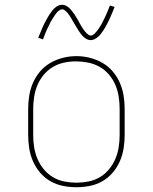

<svg xmlns="http://www.w3.org/2000/svg" viewBox="-20 -776 640 804"><path d="M300 8Q272 8 244 2.5Q216 -3 191.5 -17Q167 -31 148.5 -52.5Q130 -74 118.5 -100Q107 -126 102.5 -154Q98 -182 98 -210V-320Q98 -348 102.5 -376Q107 -404 118.5 -430Q130 -456 148.5 -477.5Q167 -499 191.5 -513Q216 -527 244 -534Q272 -541 300 -541Q328 -541 356 -534Q384 -527 408.5 -513Q433 -499 451.5 -477.5Q470 -456 481.5 -430Q493 -404 497.5 -376Q502 -348 502 -320V-210Q502 -182 497.5 -154Q493 -126 481.5 -100Q470 -74 451.5 -52.5Q433 -31 408.5 -17Q384 -3 356 2.5Q328 8 300 8ZM300 -11Q325 -11 350.5 -16Q376 -21 398 -34Q420 -47 436.5 -67Q453 -87 463 -110.5Q473 -134 477 -159.5Q481 -185 481 -210V-320Q481 -346 477 -371.5Q473 -397 463 -420.5Q453 -444 436 -464Q419 -484 396.5 -496.5Q374 -509 348.5 -514Q323 -519 298 -519Q272 -519 247 -513.5Q222 -508 200.5 -495Q179 -482 162.5 -462Q146 -442 136.5 -419Q127 -396 123 -370.5Q119 -345 119 -320V-210Q119 -185 123 -159.5Q127 -134 137 -110.5Q147 -87 163.5 -67Q180 -47 202 -34Q224 -21 249.5 -16Q275 -11 300 -11ZM360 -608Q351 -608 343.5 -612Q336 -616 330 -621.5Q324 -627 319 -633.5Q314 -640 309.5 -647Q305 -654 300.5 -661.5Q296 -669 292 -676L291 -677Q289 -681 286 -686Q283 -691 280.5 -695.5Q278 -700 275 -704.5Q272 -709 269.5 -713Q267 -717 264 -720.5Q261 -724 257 -728Q253 -732 249 -734.5Q245 -737 240 -737Q236 -737 231.5 -734.5Q227 -732 224 -729.5Q221 -727 218 -723.5Q215 -720 211.5 -715Q208 -710 206.5 -707.5Q205 -705 203 -702Q201 -699 199 -696Q197 -693 195 -689.5Q193 -686 191 -682Q189 -678 187 -673.5Q185 -669 182.5 -664.5Q180 -660 178 -655.5Q176 -651 173.5 -645.5Q171 -640 169 -634.5Q167 -629 164.5 -623Q162 -617 160 -611L140 -618Q145 -629 149 -639Q153 -649 157 -658.5Q161 -668 165 -676Q169 -684 173 -691Q177 -698 180.5 -704.5Q184 -711 188 -716.5Q192 -722 197.5 -729.5Q203 -737 209 -742.5Q215 -748 223 -752Q231 -756 240 -756Q249 -756 256.5 -752Q264 -748 270 -742.5Q276 -737 281 -730.5Q286 -724 291 -717Q296 -710 300 -702.5Q304 -695 309 -688V-687Q311 -683 314 -678Q317 -673 319.5 -668.5Q322 -664 325 -659.5Q328 -655 330.5 -651.5Q333 -648 336 -644Q339 -640 343 -636.5Q347 -633 351 -630Q355 -627 360 -627Q364 -627 368.5 -629.5Q373 -632 376 -635Q379 -638 382 -641.5Q385 -645 388.5 -649.5Q392 -654 393.5 -656.5Q395 -659 397 -662Q399 -665 401 -668Q403 -671 405 -675Q407 -679 409 -682.5Q411 -686 413 -690.5Q415 -695 417.5 -699.5Q420 -704 422 -709Q424 -714 426.5 -719Q429 -724 431 -729.5Q433 -735 435.5 -741Q438 -747 440 -753L460 -747Q455 -735 451 -725Q447 -715 443 -706Q439 -697 435 -688.5Q431 -680 427 -673Q423 -666 419.5 -659.5Q416 -653 412 -647.5Q408 -642 402.5 -634.5Q397 -627 391 -622Q385 -617 377 -612.5Q369 -608 360 -608Z"/></svg>

Font: Iosevka Slab Thin Extended
Style: Regular
Weight: 100
Width: 7
Monospace: yes
Designer: Belleve Invis
Foundry: Belleve Invis
Version: Version 11.1.1; ttfautohint (v1.8.3)